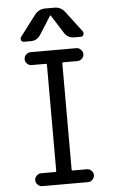

<svg xmlns="http://www.w3.org/2000/svg" viewBox="-63 -1002 625 1043"><g transform="rotate(-5 250.0 -480.0)"><path d="M93.8 -790Q83 -790 78.6 -799.3Q74.2 -808.6 81.1 -818.4L167 -931.6Q189.5 -960 223.6 -960H274.4Q309.6 -960 331.1 -931.6L417 -818.4Q422.9 -809.6 418.5 -799.8Q414.1 -790 404.3 -790H367.2Q332 -790 313.5 -820.3L251 -918.9Q251 -919.9 249 -919.9Q247.1 -919.9 247.1 -918.9L184.6 -820.3Q166 -790 130.9 -790ZM295.9 -660.2Q291 -660.2 291 -655.3V-75.2Q291 -70.3 295.9 -70.3H374Q387.7 -70.3 398.4 -59.6Q409.2 -48.8 409.2 -35.2Q409.2 -21.5 398.4 -10.7Q387.7 0 374 0H124Q110.4 0 99.6 -10.7Q88.9 -21.5 88.9 -35.2Q88.9 -48.8 99.6 -59.6Q110.4 -70.3 124 -70.3H202.1Q207 -70.3 207 -75.2V-655.3Q207 -660.2 202.1 -660.2H124Q110.4 -660.2 99.6 -670.4Q88.9 -680.7 88.9 -694.8Q88.9 -709 99.6 -719.7Q110.4 -730.5 124 -730.5H374Q387.7 -730.5 398.4 -719.7Q409.2 -709 409.2 -694.8Q409.2 -680.7 398.4 -670.4Q387.7 -660.2 374 -660.2Z"/></g></svg>

Font: Rounded-L Mgen+ 2m regular
Style: Regular
Weight: 400
Designer: [Source Han Sans]
Ryoko NISHIZUKA  (kana & ideographs); Paul D. Hunt (Latin, Greek & Cyrillic); Wenlong ZHANG  (bopomofo
Version: Version 1.059.20150602